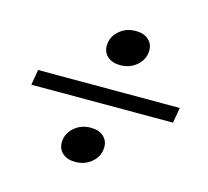

<svg xmlns="http://www.w3.org/2000/svg" viewBox="-87 -670 834 771"><g transform="rotate(15 330.0 -284.5)"><path d="M289 -482Q289 -519 317.5 -544.5Q346 -570 387 -570Q420 -570 439.5 -553Q459 -536 459 -509Q459 -472 430.5 -446.5Q402 -421 361 -421Q328 -421 308.5 -438Q289 -455 289 -482ZM48 -317H637L626 -253H37ZM215 -60Q215 -97 243.5 -122.5Q272 -148 313 -148Q346 -148 365.5 -131Q385 -114 385 -87Q385 -50 356.5 -24.5Q328 1 287 1Q254 1 234.5 -16Q215 -33 215 -60Z"/></g></svg>

Font: Fahkwang SemiBold
Style: Italic
Weight: 600
Italic angle: -10°
Version: Version 1.000; ttfautohint (v1.6)